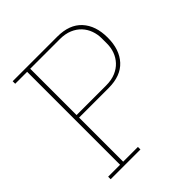

<svg xmlns="http://www.w3.org/2000/svg" viewBox="-189 -832 967 967"><g transform="rotate(-45 294.5 -349.0)"><path d="M50 -18H135V-680H50V-698H368Q454 -698 499 -649Q544 -600 544 -515Q544 -430 499 -381Q454 -332 368 -332H157V-18H262V0H50ZM157 -350H368Q406 -350 434.5 -362Q463 -374 482 -394.5Q501 -415 510.5 -441Q520 -467 520 -496V-534Q520 -562 510.5 -588.5Q501 -615 482 -635.5Q463 -656 434.5 -668Q406 -680 368 -680H157Z"/></g></svg>

Font: IBM Plex Serif Thin
Style: Regular
Weight: 100
Designer: Mike Abbink, Paul van der Laan, Pieter van Rosmalen
Foundry: Bold Monday
Version: Version 3.001